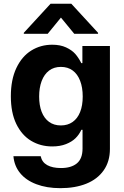

<svg xmlns="http://www.w3.org/2000/svg" viewBox="-20 -770 648 1000"><path d="M49.9 43.5H191.9Q198.5 74.7 225.9 90Q253.2 105.2 297.7 105.2Q350.9 105.2 380.4 80.9Q409.9 56.5 409.9 3.7V-93.8H403.6Q392.2 -68.7 373.2 -50.1Q354.3 -31.5 323.6 -19.4Q292.9 -7.3 252.1 -7.3Q191 -7.3 142.2 -36.5Q93.4 -65.8 64.9 -124.4Q36.5 -183.1 36.5 -268.6Q36.5 -355.3 65.3 -415.9Q94.1 -476.5 142.9 -506.8Q191.6 -537.1 252 -537.1Q293.9 -537.1 324.1 -523.1Q354.3 -509 371.6 -489.6Q388.8 -470.1 403.4 -441.3H409.1V-530.3H552.5V5.8Q552.5 71.2 519.9 117.4Q487.4 163.5 429.3 186.8Q371.2 210 294.4 210Q223.2 210 169.2 189.4Q115.1 168.9 84.7 131.4Q54.2 94 49.9 43.5ZM410.8 -267.3Q410.8 -314.4 397.3 -349.3Q383.9 -384.2 358.5 -402.9Q333.1 -421.6 297 -421.6Q260.9 -421.6 235.5 -402.3Q210.2 -382.9 197 -348.1Q183.9 -313.2 183.9 -267.3Q183.9 -221.1 197 -187.4Q210.2 -153.7 235.5 -135.2Q260.9 -116.7 297 -116.7Q332.7 -116.7 358.3 -134.8Q383.9 -152.8 397.3 -186.6Q410.8 -220.3 410.8 -267.3ZM297.4 -678.4 228.3 -593.8H104V-599.1L243.2 -750.4H351.5L490.7 -599.1V-593.8H366.9Z"/></svg>

Font: Pretendard Std Variable
Style: Regular
Weight: 400
Designer: Base glyphs from Inter by Rasmus Andersson; Hangeul glyphs from Noto Sans CJK(Source Han Sans) by Jang Soo-young and Kan
Foundry: Kil Hyung-jin
Version: Version 1.309;Glyphs 3.2 (3225)